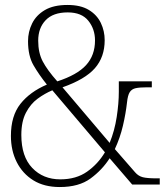

<svg xmlns="http://www.w3.org/2000/svg" viewBox="-20 -744 670 774"><path d="M221 10Q158 10 114.5 -17Q71 -44 47.5 -90.5Q24 -137 24 -196Q24 -277 62.5 -325.5Q101 -374 169 -403Q137 -443 115 -481Q93 -519 93 -578Q93 -616 109.5 -649.5Q126 -683 161 -703.5Q196 -724 252 -724Q305 -724 338 -704Q371 -684 386.5 -651.5Q402 -619 402 -582Q402 -514 362.5 -469Q323 -424 232 -392L422 -168Q442 -217 450.5 -272.5Q459 -328 459 -374V-416H592V-392H572Q543 -392 527 -388.5Q511 -385 503 -372.5Q495 -360 492 -331Q487 -286 475.5 -237Q464 -188 443 -143L525 -49Q538 -34 556 -29.5Q574 -25 612 -25H624V0H513L422 -106Q392 -59 345 -24.5Q298 10 221 10ZM211 -416Q291 -442 327 -481.5Q363 -521 363 -581Q363 -627 336 -660.5Q309 -694 253 -694Q194 -694 164 -662.5Q134 -631 134 -580Q134 -531 152.5 -496Q171 -461 211 -416ZM223 -21Q287 -21 331 -52Q375 -83 403 -130L191 -380Q160 -367 131.5 -346Q103 -325 84.5 -289.5Q66 -254 66 -200Q66 -113 110 -67Q154 -21 223 -21Z"/></svg>

Font: Noto Serif Lao SemiCondensed ExtraLight
Style: Regular
Weight: 200
Width: 4
Designer: Monotype Design Team
Foundry: Monotype Imaging Inc.
Version: Version 2.003; ttfautohint (v1.8.4.7-5d5b)